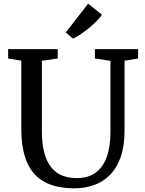

<svg xmlns="http://www.w3.org/2000/svg" viewBox="-20 -1008 780 1036"><path d="M381.5 8Q283 8 219.8 -26.5Q156.5 -61 125.8 -132.2Q95 -203.5 95 -313.5V-680.5L24 -692.5V-743H291.5V-692.5L206 -680V-303Q206 -232 219.2 -183Q232.5 -134 257.2 -104Q282 -74 316.5 -60.5Q351 -47 394 -47Q455.5 -47 495.8 -76.2Q536 -105.5 556 -161.2Q576 -217 576 -296.5V-679.5L492 -692.5V-743H725V-692.5L652 -680.5V-302.5Q652 -221 631.8 -162.2Q611.5 -103.5 575 -65.8Q538.5 -28 489 -10Q439.5 8 381.5 8ZM373.5 -800 335 -833 455.5 -988 530.5 -928.5Q517.5 -910.5 498.2 -891.2Q479 -872 457 -854.2Q435 -836.5 413.8 -822.2Q392.5 -808 374.5 -800Z"/></svg>

Font: Merriweather Light 18pt
Style: Regular
Weight: 400
Version: Version 2.100